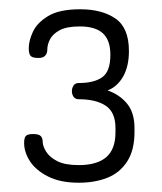

<svg xmlns="http://www.w3.org/2000/svg" viewBox="-20 -751 349 414"><path d="M150 -357Q110 -357 83.5 -370.5Q57 -384 44.5 -403.5Q32 -423 32 -443Q32 -455 36.5 -458.5Q41 -462 51 -462Q64 -462 68 -457.5Q72 -453 72 -446Q72 -436 79.5 -424Q87 -412 103.5 -403.5Q120 -395 150 -395Q189 -395 209 -412Q229 -429 229 -466V-475Q229 -509 208 -523Q187 -537 150 -537Q142 -537 138.5 -542.5Q135 -548 135 -554Q135 -561 138.5 -566.5Q142 -572 150 -572Q183 -572 200.5 -584.5Q218 -597 218 -633Q218 -664 202 -679Q186 -694 152 -694Q124 -694 109 -686Q94 -678 88 -666.5Q82 -655 82 -644Q82 -636 77.5 -631Q73 -626 63 -626Q50 -626 46 -630.5Q42 -635 42 -647Q42 -663 51 -682.5Q60 -702 84 -716.5Q108 -731 153 -731Q200 -731 229 -711Q258 -691 258 -641Q258 -608 245.5 -586Q233 -564 212 -556Q238 -547 254 -527.5Q270 -508 270 -475V-466Q270 -427 254 -402.5Q238 -378 211 -367.5Q184 -357 150 -357Z"/></svg>

Font: Dosis Light
Style: Regular
Weight: 300
Designer: EdgarTolentino, PabloImpallari, IginoMarini
Foundry: EdgarTolentino, PabloImpallari, IginoMarini
Version: Version 3.001; ttfautohint (v1.8.2)